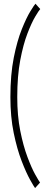

<svg xmlns="http://www.w3.org/2000/svg" viewBox="-20 -772 246 1007"><path d="M164 214.5Q158 207 137.8 170.8Q117.5 134.5 93.5 72.5Q69.5 10.5 52 -74.2Q34.5 -159 34.5 -263Q34.5 -380.5 52.2 -469.5Q70 -558.5 94.5 -619.2Q119 -680 139.5 -713.2Q160 -746.5 166 -752.5L191 -724.5Q183.5 -716.5 164.5 -684.5Q145.5 -652.5 123.8 -596Q102 -539.5 86.2 -456.5Q70.5 -373.5 70.5 -263Q70.5 -165 86.2 -86Q102 -7 123.8 51Q145.5 109 164.5 143Q183.5 177 190 185.5Z"/></svg>

Font: Imbue Thin 10pt ExtraLight
Style: Regular
Weight: 250
Version: Version 1.102